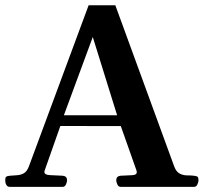

<svg xmlns="http://www.w3.org/2000/svg" viewBox="-28 -724 789 744"><path d="M8.8 0Q1 0 -3.4 -7.6Q-7.8 -15.1 -7.8 -24.9Q-7.8 -36.1 -4.2 -39.1Q-0.5 -42 9.8 -43Q22 -44.4 36.4 -44.9Q50.8 -45.4 63.7 -52.2Q76.7 -59.1 84.5 -80.6L315.4 -703.6H418.9L646.5 -80.6Q654.3 -58.6 668 -51.5Q681.6 -44.4 696.8 -44.4Q711.9 -44.4 723.6 -43Q733.9 -42 737.5 -39.1Q741.2 -36.1 741.2 -24.9Q741.2 -19.5 737.1 -9.8Q732.9 0 724.6 0H439Q430.7 0 426.5 -9.8Q422.4 -19.5 422.4 -24.9Q422.4 -41 438.5 -43Q467.3 -44.4 484.6 -45.2Q502 -45.9 502 -57.1Q502 -60.5 500.5 -64.5L433.6 -253.9L459.5 -235.4L187.5 -235.8L213.4 -257.3L145.5 -64.5Q144 -61.5 144 -58.1Q144 -46.4 165 -45.4Q186 -44.4 215.8 -43Q231.9 -41 231.9 -24.9Q231.9 -19.5 227.8 -9.8Q223.6 0 215.3 0ZM216.3 -268.6 206.1 -277.3H443.4L428.7 -268.1L331.5 -580.6Z"/></svg>

Font: Gelasio SemiBold
Style: Regular
Weight: 600
Designer: Eben Sorkin
Foundry: Eben Sorkin
Version: Version 1.008